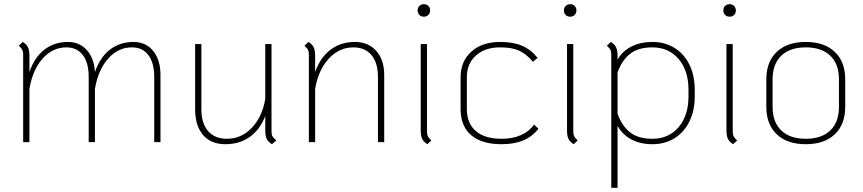

<svg xmlns="http://www.w3.org/2000/svg" viewBox="-20 -681 4135 920"><path d="M749 -322V0H719V-312Q719 -380 691 -417Q663 -454 612 -454Q546 -454 498 -400Q450 -346 435 -255V0H405V-312Q405 -380 377 -417Q349 -454 298 -454Q232 -454 184 -400Q136 -346 121 -255V0H91V-420Q91 -434 87 -442Q83 -450 70 -462L89 -480Q107 -469 114 -454.5Q121 -440 121 -414V-336Q145 -406 192.5 -443Q240 -480 306 -480Q361 -480 396 -441Q431 -402 435 -336Q459 -406 506.5 -443Q554 -480 620 -480Q679 -480 714 -437Q749 -394 749 -322Z M1304 -8 1283 10Q1265 -1 1258 -15.5Q1251 -30 1251 -56V-125Q1226 -60 1177 -25Q1128 10 1060 10Q991 10 953 -34Q915 -78 915 -158V-470H945V-158Q945 -90 977 -53Q1009 -16 1068 -16Q1136 -16 1186 -68Q1236 -120 1251 -206V-470H1281V-50Q1281 -36 1285.5 -28Q1290 -20 1304 -8Z M1821 -322V0H1791V-312Q1791 -380 1760 -417Q1729 -454 1673 -454Q1605 -454 1555 -399.5Q1505 -345 1490 -255V0H1460V-420Q1460 -434 1456 -442Q1452 -450 1439 -462L1458 -480Q1476 -469 1483 -454.5Q1490 -440 1490 -414V-336Q1515 -406 1564 -443Q1613 -480 1681 -480Q1745 -480 1783 -437Q1821 -394 1821 -322Z M1981 -631Q1981 -644 1989.5 -652.5Q1998 -661 2011 -661Q2024 -661 2032.5 -652.5Q2041 -644 2041 -631Q2041 -618 2032.5 -609.5Q2024 -601 2011 -601Q1998 -601 1989.5 -609.5Q1981 -618 1981 -631ZM1996 -56V-470H2026V-50Q2026 -37 2030 -28.5Q2034 -20 2047 -8L2028 10Q2010 -1 2003 -15.5Q1996 -30 1996 -56Z M2187 -159V-311Q2187 -387 2238.5 -433.5Q2290 -480 2376 -480Q2438 -480 2480 -462.5Q2522 -445 2556 -404L2534 -385Q2500 -424 2466 -439Q2432 -454 2376 -454Q2304 -454 2260.5 -415Q2217 -376 2217 -311V-159Q2217 -90 2260 -53Q2303 -16 2383 -16Q2436 -16 2476 -33.5Q2516 -51 2539 -84L2560 -64Q2530 -26 2487 -8Q2444 10 2383 10Q2288 10 2237.5 -33.5Q2187 -77 2187 -159Z M2682 -631Q2682 -644 2690.5 -652.5Q2699 -661 2712 -661Q2725 -661 2733.5 -652.5Q2742 -644 2742 -631Q2742 -618 2733.5 -609.5Q2725 -601 2712 -601Q2699 -601 2690.5 -609.5Q2682 -618 2682 -631ZM2697 -56V-470H2727V-50Q2727 -37 2731 -28.5Q2735 -20 2748 -8L2729 10Q2711 -1 2704 -15.5Q2697 -30 2697 -56Z M2909 -420Q2909 -434 2905 -442Q2901 -450 2888 -462L2907 -480Q2925 -469 2932 -454.5Q2939 -440 2939 -414V-395Q2962 -436 3005.5 -458Q3049 -480 3106 -480Q3166 -480 3212 -451.5Q3258 -423 3283.5 -371Q3309 -319 3309 -251V-219Q3309 -151 3283.5 -99Q3258 -47 3212 -18.5Q3166 10 3106 10Q3049 10 3006 -12.5Q2963 -35 2939 -78V219H2909ZM3279 -219V-251Q3279 -343 3231.5 -398.5Q3184 -454 3106 -454Q3038 -454 2999 -423Q2960 -392 2939 -334V-136Q2960 -78 2999 -47Q3038 -16 3106 -16Q3184 -16 3231.5 -71.5Q3279 -127 3279 -219Z M3446 -631Q3446 -644 3454.5 -652.5Q3463 -661 3476 -661Q3489 -661 3497.5 -652.5Q3506 -644 3506 -631Q3506 -618 3497.5 -609.5Q3489 -601 3476 -601Q3463 -601 3454.5 -609.5Q3446 -618 3446 -631ZM3461 -56V-470H3491V-50Q3491 -37 3495 -28.5Q3499 -20 3512 -8L3493 10Q3475 -1 3468 -15.5Q3461 -30 3461 -56Z M3652 -169V-301Q3652 -385 3702 -432.5Q3752 -480 3841 -480Q3930 -480 3980 -432.5Q4030 -385 4030 -301V-169Q4030 -85 3980 -37.5Q3930 10 3841 10Q3752 10 3702 -37.5Q3652 -85 3652 -169ZM4000 -169V-301Q4000 -374 3958.5 -414Q3917 -454 3841 -454Q3765 -454 3723.5 -414Q3682 -374 3682 -301V-169Q3682 -96 3723.5 -56Q3765 -16 3841 -16Q3917 -16 3958.5 -56Q4000 -96 4000 -169Z"/></svg>

Font: KoHo ExtraLight
Style: Regular
Weight: 275
Version: Version 1.000; ttfautohint (v1.6)